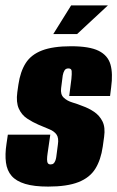

<svg xmlns="http://www.w3.org/2000/svg" viewBox="-27 -676 434 710"><path d="M151 14Q99 14 66 4Q33 -6 16 -25.5Q-1 -45 -5 -75Q-9 -105 -3 -144L2 -178H159L149 -109Q147 -96 147 -86.5Q147 -77 150 -72.5Q153 -68 160 -68Q167 -68 171 -71.5Q175 -75 177.5 -81.5Q180 -88 181 -95L187 -141Q191 -166 182 -178.5Q173 -191 155.5 -198Q138 -205 115 -215Q94 -224 73.5 -237.5Q53 -251 42.5 -274.5Q32 -298 37 -335L41 -363Q48 -411 68 -442.5Q88 -474 128.5 -489.5Q169 -505 236 -505Q304 -505 338 -488Q372 -471 381.5 -437.5Q391 -404 384 -353L380 -321H229L237 -384Q239 -404 238 -413.5Q237 -423 226 -423Q216 -423 211.5 -415.5Q207 -408 205 -397L199 -350Q196 -327 208.5 -315Q221 -303 241 -297Q261 -291 278 -284Q301 -276 321 -262.5Q341 -249 352 -227Q363 -205 358 -170L353 -134Q346 -85 325.5 -52Q305 -19 263 -2.5Q221 14 151 14ZM170 -550 236 -656H372L258 -550Z"/></svg>

Font: Alumni Sans Thin Black
Style: Italic
Weight: 900
Italic angle: -8°
Version: Version 1.016